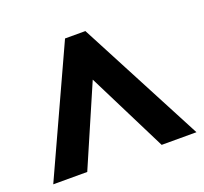

<svg xmlns="http://www.w3.org/2000/svg" viewBox="-89 -820 716 674"><g transform="rotate(-20 268.5 -483.5)"><path d="M2 -250 216 -717H292L537 -250H407L258 -548L129 -250Z"/></g></svg>

Font: Noto Sans Symbols ExtraBold
Style: Regular
Weight: 800
Version: Version 2.002